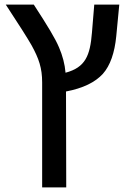

<svg xmlns="http://www.w3.org/2000/svg" viewBox="-20 -621 560 829"><path d="M162 188H266L265 -226C339 -240 391 -266 424 -302C456 -338 475 -393 482 -465L495 -601H387L377 -480C369 -381 349 -330 263 -307C260 -344 250 -381 235 -416C218 -456 187 -507 126 -601H5C62 -514 99 -456 116 -426C148 -368 162 -327 162 -265Z"/></svg>

Font: Noto Sans Hebrew Droid Medium
Style: Regular
Weight: 500
Designer: Monotype Design Team
Foundry: Monotype Imaging Inc.
Version: Version 1.100